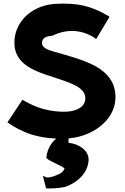

<svg xmlns="http://www.w3.org/2000/svg" viewBox="-20 -744 691 1062"><path d="M337 187C332 204 319 214 302 221C274 235 244 240 237 237L217 229L235 298C267 299 300 298 340 290C410 265 465 214 470 143C473 89 417 51 359 46V12H306C268 35 241 77 236 130C261 152 312 168 337 187ZM268 -546C338 -580 421 -587 503 -535L512 -528L586 -651L577 -657C486 -710 410 -731 275 -722C143 -708 65 -616 60 -520V-519V-493C69 -389 167 -351 273 -318C364 -287 452 -264 452 -200C452 -149 395 -124 328 -126C215 -128 149 -167 104 -192L21 -67C107 -8 194 25 335 23C496 19 612 -83 618 -193C619 -202 619 -210 618 -220C610 -367 449 -408 326 -445C269 -462 217 -469 212 -504C212 -532 231 -544 268 -546Z"/></svg>

Font: Bluebird
Style: SfBdExt
Weight: 700
Designer: Jasper
Foundry: Cannot Into Space Fonts
Version: Version 0.98